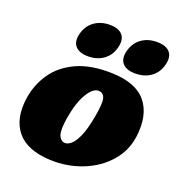

<svg xmlns="http://www.w3.org/2000/svg" viewBox="-130 -810 870 934"><g transform="rotate(20 305.0 -343.5)"><path d="M372.5 -485Q496.5 -481.5 549.5 -416.2Q602.5 -351 588 -237.5Q578 -160 527.2 -102Q476.5 -44 398.8 -13Q321 18 230.5 14.5Q110 9 57.8 -55.2Q5.5 -119.5 22 -230Q33 -302.5 74 -361.8Q115 -421 189.2 -454.8Q263.5 -488.5 372.5 -485ZM269 -87.5Q283.5 -86 301 -99.8Q318.5 -113.5 335.5 -151Q352.5 -188.5 365 -257Q378 -328.5 372 -354Q366 -379.5 342.5 -382Q312.5 -385.5 283 -338Q253.5 -290.5 239 -203Q229 -139.5 238.2 -114.8Q247.5 -90 269 -87.5ZM232.5 -522Q186.5 -522 166 -545.5Q145.5 -569 157 -612Q168.5 -655 201.5 -678.8Q234.5 -702.5 281 -702.5Q327.5 -702.5 347.2 -678.8Q367 -655 355.5 -612Q344.5 -569.5 311.8 -545.8Q279 -522 232.5 -522ZM476.5 -522Q430.5 -522 410 -545.5Q389.5 -569 401 -612Q412.5 -655 445.5 -678.8Q478.5 -702.5 525 -702.5Q572.5 -702.5 592.5 -678.8Q612.5 -655 601 -612Q590 -569.5 557 -545.8Q524 -522 476.5 -522Z"/></g></svg>

Font: Fraunces 9pt SuperSoft Black
Style: Italic
Weight: 900
Italic angle: -16°
Version: Version 1.000;[0bf87f6ff]